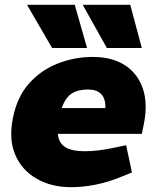

<svg xmlns="http://www.w3.org/2000/svg" viewBox="-20 -767 637 796"><path d="M275 9Q193 9 132 -26Q71 -61 43.5 -124.5Q16 -188 33 -275Q50 -364 99.5 -420Q149 -476 219 -503.5Q289 -531 364 -531Q445 -531 498 -496.5Q551 -462 572 -400.5Q593 -339 577 -256L568 -212H220Q222 -186 235.5 -170Q249 -154 273.5 -147Q298 -140 333 -140Q358 -140 387.5 -143.5Q417 -147 450 -154L503 -165L527 -52L490 -37Q433 -13 379 -2Q325 9 275 9ZM236 -319H417Q418 -358 399.5 -377Q381 -396 345 -396Q303 -396 277 -379Q251 -362 236 -319ZM196 -568 92 -747H290L341 -568ZM423 -568 323 -747H520L568 -568Z"/></svg>

Font: REM ExtraBold
Style: Italic
Weight: 800
Italic angle: -11°
Designer: Octavio Pardo
Foundry: Ashler Design
Version: Version 1.005;gftools[0.9.28]